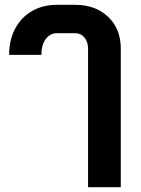

<svg xmlns="http://www.w3.org/2000/svg" viewBox="-20 -578 584 798"><path d="M346 -376Q346 -404 331 -422Q316 -440 292 -440H217Q188 -440 170 -415.5Q152 -391 152 -350H18Q18 -412 43 -459Q68 -506 113 -532Q158 -558 217 -558H292Q377 -558 429.5 -508Q482 -458 482 -376V200H346Z"/></svg>

Font: Bai Jamjuree
Style: Bold
Weight: 700
Designer: Katatrad Aksorn Co.,Ltd.
Foundry: Cadson Demak Co.,Ltd.
Version: Version 1.000; ttfautohint (v1.6)